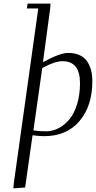

<svg xmlns="http://www.w3.org/2000/svg" viewBox="-20 -749 533 1063"><path d="M54.2 293.9 56.2 267.1 191.9 -702.1H128.9L132.8 -729H259.8L257.8 -702.1L217.8 -404.8Q312.5 -456.1 356.9 -456.1Q394 -456.1 420.9 -443.6Q447.8 -431.2 462.6 -408.9Q477.5 -386.7 484.4 -359.6Q491.2 -332.5 491.2 -298.8Q491.2 -162.6 420.2 -78.9Q349.1 4.9 224.1 4.9Q200.2 4.9 160.2 0L119.1 289.1ZM165 -26.9Q197.3 -22 234.9 -22Q271 -22 304.4 -39.3Q337.9 -56.6 364.5 -88.9Q391.1 -121.1 407 -173.1Q422.9 -225.1 422.9 -289.1Q422.9 -410.2 326.2 -410.2Q282.2 -410.2 213.9 -372.1Z"/></svg>

Font: Dehuti
Style: Italic
Weight: 400
Version: Version 1.2